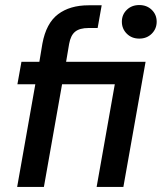

<svg xmlns="http://www.w3.org/2000/svg" viewBox="-20 -741 641 761"><path d="M532 -588Q502 -588 482.5 -607.5Q463 -627 463 -655Q463 -683 482.5 -702Q502 -721 532 -721Q562 -721 581.5 -702Q601 -683 601 -655Q601 -627 581.5 -607.5Q562 -588 532 -588ZM48 0 120 -407H49L65 -496H136L148 -568Q163 -649 210 -684.5Q257 -720 331 -720H383L367 -630H331Q296 -630 278 -615.5Q260 -601 254 -567L242 -496H557L469 0H363L435 -407H226L154 0Z"/></svg>

Font: DeepMind Sans Medium
Style: Italic
Weight: 500
Italic angle: -10°
Designer: Jonny Pinhorn / Modifications: Colophon Foundry
Foundry: Colophon Foundry
Version: Version 1.002; ttfautohint (v1.8.2)